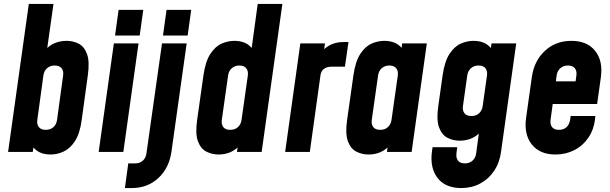

<svg xmlns="http://www.w3.org/2000/svg" viewBox="-20 -770 3092 973"><path d="M237 13Q178.5 13 149.5 -23L146 0H21L126 -750H251L219.5 -527Q259.5 -563 318 -563Q350.5 -563 378.5 -548.8Q406.5 -534.5 420.8 -496.5Q435 -458.5 425 -388L394 -162Q384.5 -91.5 359.2 -53.8Q334 -16 301.5 -1.5Q269 13 237 13ZM212 -112Q235.5 -112 250.8 -125.8Q266 -139.5 269 -162L300 -388Q303 -410.5 292 -424.2Q281 -438 257 -438Q234 -438 218.5 -424.2Q203 -410.5 200 -388L169 -162Q166 -139.5 177 -125.8Q188 -112 212 -112Z M563 -590 581 -720H706L688 -590ZM480 0 557 -550H682L605 0Z M806 -590 824 -720H949L931 -590ZM613 183 630 58H665Q688 58 703.2 44.8Q718.5 31.5 722 8L801 -550H926L849 -2Q837.5 81 782.8 132Q728 183 648 183Z M1087 13Q1054.5 13 1026 -1.5Q997.5 -16 983.2 -53.8Q969 -91.5 979 -162L1011 -388Q1021 -458.5 1045.8 -496.5Q1070.5 -534.5 1102.8 -548.8Q1135 -563 1167 -563Q1225.5 -563 1255.5 -527L1286 -750H1411L1306 0H1181L1184 -22.5Q1145 13 1087 13ZM1146.5 -112Q1171.5 -112 1186.2 -126.2Q1201 -140.5 1204 -162L1236 -388Q1239 -410 1228 -424Q1217 -438 1193 -438Q1171 -438 1155.2 -424.8Q1139.5 -411.5 1136 -388L1104 -162Q1101 -140.5 1111.5 -126.2Q1122 -112 1146.5 -112Z M1425 0 1502 -550H1627L1623 -521Q1662.5 -557 1721 -557H1746L1728 -432H1660Q1637 -432 1622 -421.2Q1607 -410.5 1604 -388L1550 0Z M1847 13Q1814.5 13 1786 -1.5Q1757.5 -16 1743.2 -53.8Q1729 -91.5 1739 -162L1771 -388Q1781 -458.5 1805.8 -496.5Q1830.5 -534.5 1862.8 -548.8Q1895 -563 1927 -563Q1985 -563 2015 -527.5L2018 -550H2143L2066 0H1941L1944 -22.5Q1905 13 1847 13ZM1906.5 -112Q1931.5 -112 1946.2 -126.2Q1961 -140.5 1964 -162L1996 -388Q1999 -410 1988 -424Q1977 -438 1953 -438Q1931 -438 1915.2 -424.8Q1899.5 -411.5 1896 -388L1864 -162Q1861 -140.5 1871.5 -126.2Q1882 -112 1906.5 -112Z M2318 183Q2237 183 2197.5 132Q2158 81 2169 -2L2172 -24H2297L2293 8Q2290.5 29.5 2300.8 43.8Q2311 58 2335.5 58Q2359 58 2374.5 44.2Q2390 30.5 2393 8L2406.5 -93Q2367.5 -57 2309 -57Q2276.5 -57 2248 -71.5Q2219.5 -86 2205.2 -123.8Q2191 -161.5 2201 -232L2223 -388Q2233 -458.5 2257.8 -496.5Q2282.5 -534.5 2314.8 -548.8Q2347 -563 2379 -563Q2438 -563 2467.5 -526.5L2471 -550H2596L2519 0Q2511.5 55 2483.8 96.2Q2456 137.5 2413.2 160.2Q2370.5 183 2318 183ZM2368.5 -182Q2393.5 -182 2408.2 -196.2Q2423 -210.5 2426 -232L2448 -388Q2451 -410 2440.2 -424Q2429.5 -438 2405.5 -438Q2381 -438 2366 -423.8Q2351 -409.5 2348 -388L2326 -232Q2323 -210 2333.8 -196Q2344.5 -182 2368.5 -182Z M2795 13Q2715.5 13 2675 -38Q2634.5 -89 2646 -172L2675 -378Q2686.5 -461.5 2741.2 -512.2Q2796 -563 2876 -563Q2955.5 -563 2996 -512.2Q3036.5 -461.5 3025 -378L3006 -243H2781L2770 -162Q2767 -139.5 2777.8 -125.8Q2788.5 -112 2812.5 -112Q2837.5 -112 2851.8 -126.5Q2866 -141 2869 -162L2872 -182H2997L2996 -172Q2990.5 -114.5 2962.2 -73Q2934 -31.5 2890.5 -9.2Q2847 13 2795 13ZM2858 -438Q2835 -438 2819.5 -424.2Q2804 -410.5 2801 -388L2797 -358H2897L2901 -388Q2904 -410.5 2893 -424.2Q2882 -438 2858 -438Z"/></svg>

Font: Mohave
Style: Bold Italic
Weight: 700
Italic angle: -8°
Designer: Gumpita Rahayu
Foundry: Tokotype
Version: Version 2.003; ttfautohint (v1.8.3)